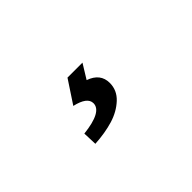

<svg xmlns="http://www.w3.org/2000/svg" viewBox="-19 -212 637 637"><g transform="rotate(-45 300.0 106.5)"><path d="M186 216.8 184.1 167Q276.9 156.7 276.9 117.2Q276.9 88.4 223.1 76.2L275.9 -3.9H346.2L314.9 46.9Q362.8 63.5 362.8 107.9Q362.8 142.1 336.7 166.5Q310.5 190.9 272.5 202.4Q234.4 213.9 186 216.8Z"/></g></svg>

Font: Office Code Pro Medium Italic
Style: Regular
Weight: 500
Italic angle: -9°
Designer: Nathan Rutzky & Paul D. Hunt
Foundry: Adobe Systems Incorporated
Version: Version 1.004;PS 001.004;hotconv 1.0.70;makeotf.lib2.5.58329